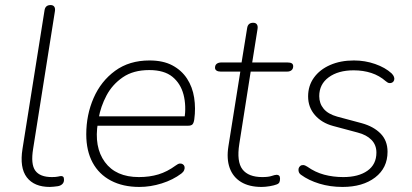

<svg xmlns="http://www.w3.org/2000/svg" viewBox="-20 -731 1629 759"><path d="M177 8Q115 8 86 -30Q57 -68 69 -143L156 -690Q159 -711 180 -711Q190 -711 194.5 -704.5Q199 -698 197 -686L111 -143Q101 -82 119.5 -56.5Q138 -31 185 -31Q201 -31 209.5 -33Q218 -35 222 -35Q227 -35 230 -32Q233 -29 233 -20Q233 -10 226.5 -3.5Q220 3 209 5Q202 6 192.5 7Q183 8 177 8Z M531 8Q466 8 418.5 -17Q371 -42 346 -88.5Q321 -135 321 -200Q321 -277 350 -343.5Q379 -410 435 -451Q491 -492 571 -492Q625 -492 661.5 -472.5Q698 -453 719.5 -420Q741 -387 747.5 -345Q754 -303 748 -259Q746 -245 741 -239.5Q736 -234 723 -234H350L356 -271H728L709 -259Q717 -313 705.5 -357Q694 -401 661.5 -427.5Q629 -454 570 -454Q507 -454 465.5 -425.5Q424 -397 401 -353.5Q378 -310 370 -264L367 -246Q351 -150 394.5 -90.5Q438 -31 529 -31Q571 -31 606 -41.5Q641 -52 675 -77Q684 -84 691 -84.5Q698 -85 703 -81.5Q708 -78 709.5 -72Q711 -66 708 -58.5Q705 -51 697 -45Q664 -20 619.5 -6Q575 8 531 8Z M1014 8Q965 8 933 -11.5Q901 -31 888 -67Q875 -103 883 -153L930 -448H852Q842 -448 836 -452Q830 -456 830 -463Q830 -474 837 -479Q844 -484 854 -484H935L957 -620Q960 -641 981 -641Q991 -641 995.5 -634.5Q1000 -628 998 -616L977 -484H1117Q1128 -484 1133.5 -480.5Q1139 -477 1139 -469Q1139 -459 1132.5 -453.5Q1126 -448 1115 -448H971L926 -162Q915 -92 938.5 -61.5Q962 -31 1017 -31Q1041 -31 1054 -35.5Q1067 -40 1074 -40Q1080 -40 1083.5 -36.5Q1087 -33 1087 -25Q1087 -16 1084.5 -10.5Q1082 -5 1074 -2Q1064 2 1046.5 5Q1029 8 1014 8Z M1334 8Q1285 8 1242.5 -5Q1200 -18 1170 -40Q1163 -45 1161 -52Q1159 -59 1160.5 -65Q1162 -71 1167 -75Q1172 -79 1179 -78.5Q1186 -78 1195 -72Q1226 -50 1261.5 -40.5Q1297 -31 1337 -31Q1397 -31 1432.5 -56Q1468 -81 1468 -128Q1468 -158 1448.5 -178Q1429 -198 1394 -207L1297 -233Q1252 -245 1225 -276Q1198 -307 1198 -350Q1198 -392 1221 -424Q1244 -456 1285 -474Q1326 -492 1379 -492Q1423 -492 1463 -478Q1503 -464 1528 -441Q1535 -434 1537.5 -427Q1540 -420 1538 -414Q1536 -408 1531 -405Q1526 -402 1519.5 -402.5Q1513 -403 1505 -410Q1480 -432 1448 -442.5Q1416 -453 1378 -453Q1317 -453 1279.5 -425.5Q1242 -398 1242 -351Q1242 -322 1259.5 -301Q1277 -280 1313 -270L1410 -244Q1457 -231 1484.5 -203Q1512 -175 1512 -131Q1512 -67 1463 -29.5Q1414 8 1334 8Z"/></svg>

Font: Nunito Variable Extra Light
Style: Italic
Weight: 200
Italic angle: -9°
Designer: Vernon Adams
Foundry: Vernon Adams
Version: Version 3.602